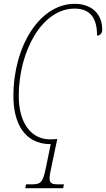

<svg xmlns="http://www.w3.org/2000/svg" viewBox="-20 -743 554 1003"><path d="M112 240H310L314 220H285C252 220 239 215 239 189C239 176 242 158 248 132L279 -16L278 -17C268 -16 257 -15 242 -15C140 -15 78 -104 78 -241C78 -478 201 -698 369 -698C454 -698 487 -646 487 -557C504 -557 514 -570 514 -589C514 -669 460 -723 370 -723C187 -723 50 -501 50 -241C50 -105 104 10 245 10L220 132C204 209 195 220 145 220H116Z"/></svg>

Font: Noto Serif Condensed Thin
Style: Italic
Weight: 100
Width: 3
Italic angle: -12°
Designer: Monotype Design Team
Foundry: Monotype Imaging Inc.
Version: Version 2.013